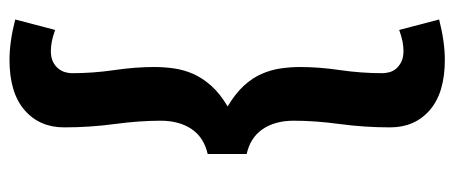

<svg xmlns="http://www.w3.org/2000/svg" viewBox="-296 -468 956 404"><g transform="rotate(-90 182.0 -266.0)"><path d="M258 -724Q296 -724 343 -712L321 -628Q307 -633 296.5 -635Q286 -637 277 -637Q263 -637 254 -632.5Q245 -628 239.5 -621Q234 -614 232 -606.5Q230 -599 230 -593Q230 -548 236.5 -503.5Q243 -459 243 -420Q243 -398 240 -377.5Q237 -357 228.5 -337.5Q220 -318 203.5 -299.5Q187 -281 160 -265Q187 -249 203.5 -231Q220 -213 228.5 -193.5Q237 -174 240 -153.5Q243 -133 243 -112Q243 -73 236.5 -28.5Q230 16 230 61Q230 67 232 75Q234 83 239.5 89.5Q245 96 254 100.5Q263 105 277 105Q286 105 296.5 103Q307 101 321 96L343 180Q296 192 258 192Q189 192 152.5 160.5Q116 129 116 77Q116 23 123 -29Q130 -81 130 -126Q130 -165 112.5 -191Q95 -217 60 -225V-307Q95 -315 112.5 -341Q130 -367 130 -406Q130 -451 123 -503Q116 -555 116 -609Q116 -661 152.5 -692.5Q189 -724 258 -724Z"/></g></svg>

Font: Amaranth
Style: Regular
Weight: 400
Designer: Gesine Todt
Foundry: Gesine Todt
Version: Version 1.001